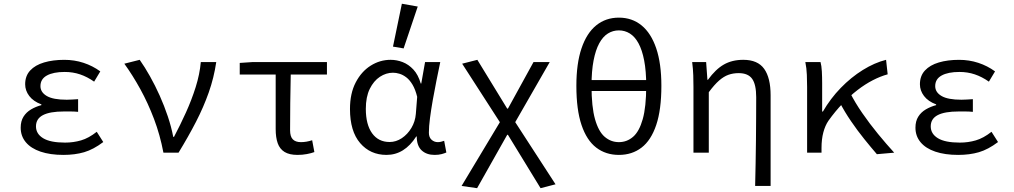

<svg xmlns="http://www.w3.org/2000/svg" viewBox="-20 -819 5440 1030"><path d="M320 12Q249 12 197.5 -5.5Q146 -23 118.5 -56Q91 -89 91 -134Q91 -169 106 -193Q121 -217 146.5 -232Q172 -247 202 -255V-259Q159 -275 137 -304Q115 -333 115 -367Q115 -412 142 -441Q169 -470 216.5 -484Q264 -498 325 -498Q379 -498 428 -482Q477 -466 518 -436L485 -381Q448 -407 409.5 -420Q371 -433 327 -433Q266 -433 231.5 -414Q197 -395 197 -357Q197 -324 231 -304Q265 -284 338 -284Q352 -284 366.5 -285Q381 -286 399 -287V-219Q378 -221 359.5 -221Q341 -221 323 -221Q248 -221 210.5 -201.5Q173 -182 173 -141Q173 -101 211.5 -77.5Q250 -54 329 -54Q374 -54 415 -66Q456 -78 499 -112L534 -57Q481 -17 431.5 -2.5Q382 12 320 12Z M856.7 0Q838.6 -95.5 806.2 -180.9Q773.8 -266.3 732.9 -340.6Q692 -415 647 -477.3L729.4 -498.1Q756.9 -459.1 784.6 -409.8Q812.3 -360.5 836.8 -305.9Q861.2 -251.3 880.1 -195.1Q899 -139 909.4 -84.6H913.4Q946.5 -147.2 977.3 -215.1Q1008.1 -283 1029.8 -351.9Q1051.4 -420.7 1057.3 -486.1H1140.1Q1127.6 -401.5 1099.8 -322.9Q1072 -244.3 1031.4 -165.4Q990.7 -86.5 937.8 0Z M1576 12Q1532.5 12 1506.6 -3.8Q1480.8 -19.7 1469.8 -50.6Q1458.9 -81.5 1458.9 -126.6V-419.1H1266.1V-481.4L1335.8 -486.1H1733.9V-419.1H1539.7Q1537.9 -341.7 1537.1 -266.1Q1536.2 -190.5 1536.2 -120.6Q1536.2 -86.4 1550.8 -71.5Q1565.4 -56.5 1594.2 -56.5Q1608.9 -56.5 1623.9 -59Q1638.9 -61.6 1654.6 -66.7L1666.5 -3.2Q1649.8 3.1 1626.2 7.5Q1602.6 12 1576 12Z M2053.5 12Q1966.4 12 1911.9 -51.5Q1857.5 -115.1 1857.5 -234.2Q1857.5 -318.1 1888.3 -376.9Q1919 -435.7 1968.7 -466.9Q2018.3 -498.1 2075.4 -498.1Q2108.4 -498.1 2140.2 -485.8Q2171.9 -473.5 2197.6 -446Q2223.4 -418.4 2237.2 -370.9H2239.9L2260.3 -486.1H2341.8Q2331.8 -438.1 2321.2 -385.6Q2310.7 -333.1 2301.6 -281.8Q2292.6 -230.4 2286.7 -185.4Q2280.8 -140.4 2280.8 -106.8Q2280.8 -82.4 2295 -69.5Q2309.1 -56.5 2328.8 -56.5Q2337.1 -56.5 2346 -58.6Q2355 -60.7 2362.7 -63.7L2374.5 -0.9Q2364.6 3.5 2348.8 7.8Q2333 12 2311.4 12Q2268.4 12 2242.2 -12.1Q2215.9 -36.2 2215.6 -86.8H2212.9Q2149.6 12 2053.5 12ZM2070.2 -57.2Q2104.5 -57.2 2135.5 -77.7Q2166.4 -98.3 2187 -132.7Q2207.5 -167.1 2210.8 -207.9L2218 -299.5Q2208.3 -339.1 2193 -364.8Q2177.7 -390.4 2159.6 -404.1Q2141.4 -417.9 2123 -423.4Q2104.7 -428.9 2088.1 -428.9Q2051.3 -428.9 2017.9 -407Q1984.6 -385 1963.5 -342.1Q1942.5 -299.2 1942.5 -234.9Q1942.5 -150.9 1976.2 -104Q2010 -57.2 2070.2 -57.2ZM2145.3 -559.3 2088.2 -568.9 2135.9 -799 2221 -783.9Z M2539.4 190.5 2456.2 178.5 2661.6 -163.5 2459.3 -477.3 2540.8 -498.1 2700.9 -236.4H2704.9L2842.1 -486.1H2929.1L2744 -163.7L2960.2 169.7L2879.9 190.5L2704.9 -95.7H2700.9Z M3300 12Q3229.8 12 3178.5 -27.2Q3127.2 -66.5 3099.6 -148.6Q3072 -230.6 3072 -358.8Q3072 -478.1 3099.6 -559.8Q3127.2 -641.5 3178.5 -683Q3229.8 -724.4 3300 -724.4Q3370.6 -724.4 3421.7 -682.8Q3472.8 -641.1 3500.4 -559.6Q3528 -478.1 3528 -358.8Q3528 -230.6 3500.4 -148.6Q3472.8 -66.5 3421.7 -27.2Q3370.6 12 3300 12ZM3300 -56.5Q3343 -56.5 3376 -84.9Q3409.1 -113.2 3427.9 -179.4Q3446.7 -245.6 3446.7 -358.8Q3446.7 -438.2 3435.7 -494.6Q3424.8 -551.1 3405.2 -586.9Q3385.7 -622.6 3358.8 -639.3Q3331.9 -656 3300 -656Q3268.1 -656 3241.2 -639.3Q3214.3 -622.6 3194.8 -586.9Q3175.2 -551.1 3164.3 -494.6Q3153.3 -438.2 3153.3 -358.8Q3153.3 -245.6 3172.1 -179.4Q3190.9 -113.2 3224.1 -84.9Q3257.4 -56.5 3300 -56.5ZM3117.2 -330.7V-389.6H3482.8V-330.7Z M4031 178.5Q4032.4 119.3 4033.6 57.3Q4034.8 -4.7 4035.4 -66.4Q4035.9 -128.2 4036.3 -186.6Q4036.7 -245.1 4036.7 -297.4Q4036.7 -365.6 4015 -396.1Q3993.3 -426.7 3942.6 -426.7Q3913.1 -426.7 3887.9 -417.8Q3862.7 -408.9 3837.6 -386.9Q3812.4 -364.9 3782.4 -324.4V0H3700.1V-352.6Q3700.1 -382 3699.1 -414.9Q3698 -447.9 3693.2 -486.1H3768.1L3775 -390.9H3777.8Q3818.9 -447.5 3863.1 -472.8Q3907.4 -498.1 3967.4 -498.1Q4045.2 -498.1 4079.6 -449.5Q4114 -401 4114 -308V178.5Z M4309.8 0V-352.6Q4309.8 -382 4308.4 -417.8Q4307 -453.6 4300.3 -486.1H4381.8Q4387.2 -466.8 4388.9 -435.9Q4390.5 -404.9 4390.5 -372.7V-220.6H4394.5Q4435 -290.4 4490.3 -347.4Q4545.7 -404.4 4608.6 -443.5Q4671.5 -482.6 4733.4 -498.1L4742 -420.3Q4702.8 -409.6 4662 -388.5Q4621.1 -367.4 4580.7 -336.3Q4540.2 -305.2 4500.6 -263.9Q4461 -222.7 4424.4 -171.5Q4406.6 -145.6 4396.9 -108.9Q4387.1 -72.3 4387.1 -25.3V0ZM4684.1 8.2Q4653.2 -27.4 4616.6 -72.9Q4579.9 -118.3 4545.6 -168.6Q4511.2 -218.8 4485.1 -269L4540.3 -321.6Q4566.6 -269.1 4606 -212.1Q4645.3 -155.2 4690.2 -100.5Q4735.1 -45.8 4777 0Z M5120 12Q5049 12 4997.5 -5.5Q4946 -23 4918.5 -56Q4891 -89 4891 -134Q4891 -169 4906 -193Q4921 -217 4946.5 -232Q4972 -247 5002 -255V-259Q4959 -275 4937 -304Q4915 -333 4915 -367Q4915 -412 4942 -441Q4969 -470 5016.5 -484Q5064 -498 5125 -498Q5179 -498 5228 -482Q5277 -466 5318 -436L5285 -381Q5248 -407 5209.5 -420Q5171 -433 5127 -433Q5066 -433 5031.5 -414Q4997 -395 4997 -357Q4997 -324 5031 -304Q5065 -284 5138 -284Q5152 -284 5166.5 -285Q5181 -286 5199 -287V-219Q5178 -221 5159.5 -221Q5141 -221 5123 -221Q5048 -221 5010.5 -201.5Q4973 -182 4973 -141Q4973 -101 5011.5 -77.5Q5050 -54 5129 -54Q5174 -54 5215 -66Q5256 -78 5299 -112L5334 -57Q5281 -17 5231.5 -2.5Q5182 12 5120 12Z"/></svg>

Font: Source Code Pro ExtraLight
Style: Regular
Weight: 200
Monospace: yes
Designer: Paul D. Hunt, Teo Tuominen
Foundry: Adobe
Version: Version 1.026;hotconv 1.1.0;makeotfexe 2.6.0